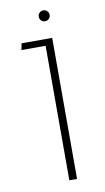

<svg xmlns="http://www.w3.org/2000/svg" viewBox="-82 -742 428 783"><g transform="rotate(-10 132.0 -350.5)"><path d="M140 0V-584H172V0ZM40 -557 45 -584H160V-557ZM156 -656Q146 -656 139.5 -662.5Q133 -669 133 -679Q133 -688 139.5 -694.5Q146 -701 156 -701Q165 -701 171.5 -694.5Q178 -688 178 -679Q178 -669 171.5 -662.5Q165 -656 156 -656Z"/></g></svg>

Font: Noto Sans Hebrew Light
Style: Regular
Weight: 100
Version: Version 3.000